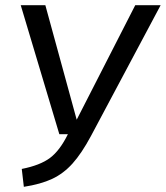

<svg xmlns="http://www.w3.org/2000/svg" viewBox="-20 -709 640 741"><path d="M331 -184Q295 -117 260 -78Q225 -39 181 -18.5Q137 2 72 12L64 -57Q135 -71 173 -99.5Q211 -128 242 -191H209L60 -689H155L276 -247L502 -689H600Z"/></svg>

Font: Fira Sans
Style: Italic
Weight: 400
Italic angle: -8°
Designer: bBox Type GmbH & Carrois Corporate GbR & Edenspiekermann AG
Foundry: bBox Type GmbH & Carrois Corporate GbR & Edenspiekermann AG
Version: Version 4.301